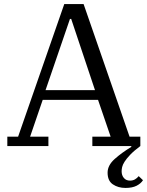

<svg xmlns="http://www.w3.org/2000/svg" viewBox="-20 -718 725 944"><path d="M597 206Q561 206 535 188.5Q509 171 509 131Q509 95 543.5 64Q578 33 626 4L625 0H434V-46H524L462 -227H190L128 -46H218V0H16V-46H69L296 -698H391L617 -46H670V0Q638 24 620 43Q602 62 592.5 77Q583 92 580.5 103.5Q578 115 578 124Q578 144 589 157Q600 170 619 170Q633 170 643.5 164Q654 158 662 148L683 168Q673 184 652 195Q631 206 597 206ZM204 -275H447L330 -625H324Z"/></svg>

Font: IBM Plex Serif
Style: Regular
Weight: 400
Designer: Mike Abbink, Paul van der Laan, Pieter van Rosmalen
Foundry: Bold Monday
Version: Version 2.6